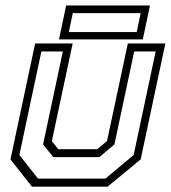

<svg xmlns="http://www.w3.org/2000/svg" viewBox="-20 -704 644 724"><path d="M100.5 0 19.5 -103 112.5 -540H254L175.5 -172L199.5 -141.5H346.5L383.5 -172L462 -540H603.5L510.5 -103L385.5 0ZM123.5 -30.5H377.5L484 -119.5L567 -510H486L411.5 -159.5L354.5 -111.5H181L142.5 -159.5L217 -510H136L53 -119.5ZM202.5 -555.5 229.5 -683.5H545.5L518.5 -555.5ZM239.5 -583H495.5L510.5 -654.5H254.5Z"/></svg>

Font: Tourney Thin Light
Style: Italic
Weight: 300
Italic angle: -12°
Version: Version 1.015